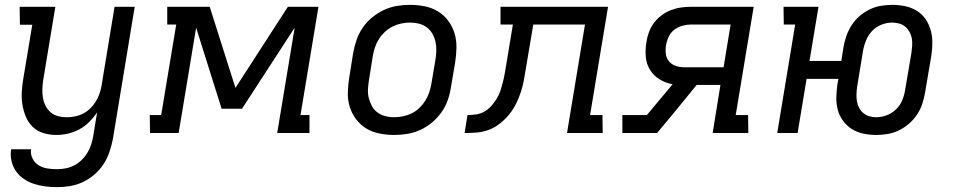

<svg xmlns="http://www.w3.org/2000/svg" viewBox="-20 -548 3940 791"><path d="M216 223Q191 223 167 220Q143 217 120 209.5Q97 202 78 189Q59 176 46 157.5Q33 139 27.5 115.5Q22 92 26 67H108Q105 87 114 105Q123 123 139.5 133Q156 143 175.5 146Q195 149 216 149Q233 149 251 145.5Q269 142 285.5 133.5Q302 125 316 111.5Q330 98 340 81.5Q350 65 355.5 47.5Q361 30 364 13L380 -85Q366 -64 347.5 -45.5Q329 -27 306.5 -15Q284 -3 260 2.5Q236 8 212 8Q184 8 158 0Q132 -8 114 -26Q96 -44 86 -68.5Q76 -93 72 -119.5Q68 -146 70 -174Q72 -202 77 -230L113 -446H62L61 -520H208L158 -218Q155 -199 154.5 -180.5Q154 -162 157 -144.5Q160 -127 168 -111.5Q176 -96 189 -85Q202 -74 219 -69.5Q236 -65 255 -65Q272 -65 289.5 -68.5Q307 -72 322.5 -80Q338 -88 351 -100.5Q364 -113 373.5 -128Q383 -143 389 -159.5Q395 -176 398 -193L452 -520H535L445 25Q440 51 431 77.5Q422 104 407 127.5Q392 151 369.5 170.5Q347 190 321.5 202Q296 214 269 218.5Q242 223 216 223Z M598 0 597 -74H644L706 -447H669V-520H844L950 -186L1166 -520H1292L1218 -74H1255V0H1122L1194 -434L977 -100H893L788 -434L716 0Z M1604 8Q1573 8 1543 2Q1513 -4 1488.5 -19Q1464 -34 1446.5 -57.5Q1429 -81 1420.5 -109Q1412 -137 1413 -168Q1414 -199 1419 -230L1435 -330Q1440 -357 1449 -383.5Q1458 -410 1474 -433.5Q1490 -457 1513 -476Q1536 -495 1562 -507Q1588 -519 1615 -523.5Q1642 -528 1669 -528Q1700 -528 1730 -522Q1760 -516 1784.5 -501Q1809 -486 1826.5 -462.5Q1844 -439 1852.5 -411Q1861 -383 1860.5 -352Q1860 -321 1855 -290L1838 -190Q1834 -163 1825 -136.5Q1816 -110 1799.5 -86.5Q1783 -63 1760.5 -44Q1738 -25 1712 -13Q1686 -1 1658.5 3.5Q1631 8 1604 8ZM1604 -65Q1622 -65 1641 -69Q1660 -73 1677 -81.5Q1694 -90 1708 -103.5Q1722 -117 1732 -133Q1742 -149 1748 -166.5Q1754 -184 1757 -202L1774 -302Q1777 -321 1777.5 -340Q1778 -359 1774 -376.5Q1770 -394 1761 -409.5Q1752 -425 1738 -435.5Q1724 -446 1706 -450.5Q1688 -455 1669 -455Q1651 -455 1632.5 -451Q1614 -447 1597 -438.5Q1580 -430 1565.5 -416.5Q1551 -403 1541 -387Q1531 -371 1525 -353.5Q1519 -336 1516 -318L1500 -218Q1497 -199 1496 -180Q1495 -161 1499.5 -143.5Q1504 -126 1512.5 -110.5Q1521 -95 1535.5 -84.5Q1550 -74 1567.5 -69.5Q1585 -65 1604 -65Z M1894 0 1906 -74Q1923 -74 1941 -76.5Q1959 -79 1975 -88Q1991 -97 2003.5 -111Q2016 -125 2026 -141Q2036 -157 2041.5 -174Q2047 -191 2051.5 -208.5Q2056 -226 2059 -243Q2062 -260 2065 -278L2093 -447H2042V-520H2485L2411 -74H2462L2463 0H2316L2390 -447H2177L2147 -269Q2143 -244 2138.5 -219Q2134 -194 2126 -169.5Q2118 -145 2106.5 -121.5Q2095 -98 2078 -77Q2061 -56 2039.5 -39Q2018 -22 1993.5 -13Q1969 -4 1944 -2Q1919 0 1894 0Z M2544 0V-74H2645L2751 -201Q2722 -206 2697.5 -221Q2673 -236 2658 -260Q2643 -284 2640.5 -314Q2638 -344 2643 -374Q2646 -395 2653.5 -415.5Q2661 -436 2674 -453.5Q2687 -471 2705 -484.5Q2723 -498 2743.5 -506Q2764 -514 2785 -517Q2806 -520 2827 -520H3085L3011 -74H3062L3063 0H2916L2948 -198H2850L2757 -84L2687 0ZM2797 -271H2961L2990 -447H2827Q2810 -447 2791.5 -442Q2773 -437 2758 -425.5Q2743 -414 2735 -397Q2727 -380 2724 -362Q2721 -344 2723 -326.5Q2725 -309 2735.5 -296Q2746 -283 2762.5 -277Q2779 -271 2797 -271Z M3590 8Q3563 8 3537 2.5Q3511 -3 3490 -16Q3469 -29 3453.5 -50Q3438 -71 3431.5 -95.5Q3425 -120 3425.5 -147Q3426 -174 3430 -201L3434 -223H3303L3266 0H3182L3256 -447H3209L3208 -520H3352L3315 -297H3446L3455 -354Q3459 -377 3467 -400Q3475 -423 3488.5 -444Q3502 -465 3521 -481.5Q3540 -498 3562.5 -509Q3585 -520 3609 -524Q3633 -528 3656 -528Q3683 -528 3709 -522.5Q3735 -517 3756.5 -504Q3778 -491 3792.5 -470Q3807 -449 3814 -424.5Q3821 -400 3821 -373Q3821 -346 3817 -319L3791 -166Q3787 -143 3779.5 -120Q3772 -97 3758 -76Q3744 -55 3725 -38.5Q3706 -22 3683.5 -11Q3661 0 3637 4Q3613 8 3590 8ZM3590 -65Q3612 -65 3634 -73.5Q3656 -82 3672.5 -98.5Q3689 -115 3697.5 -136Q3706 -157 3709 -178L3735 -331Q3737 -346 3738 -361Q3739 -376 3736.5 -390Q3734 -404 3727 -416.5Q3720 -429 3709.5 -438Q3699 -447 3684.5 -451Q3670 -455 3655 -455Q3634 -455 3612 -446.5Q3590 -438 3574 -421.5Q3558 -405 3549 -384Q3540 -363 3536 -342L3511 -189Q3509 -174 3508.5 -159Q3508 -144 3510.5 -130Q3513 -116 3519.5 -103.5Q3526 -91 3537 -82Q3548 -73 3561.5 -69Q3575 -65 3590 -65Z"/></svg>

Font: Iosevka Plex Etoile
Style: Italic
Weight: 400
Italic angle: -9°
Designer: Belleve Invis
Foundry: Belleve Invis
Version: Version 25.1.1; ttfautohint (v1.8.4)